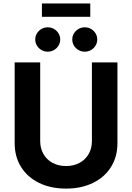

<svg xmlns="http://www.w3.org/2000/svg" viewBox="-20 -1092 772 1122"><path d="M65.7 -255.2V-727.5H214.9V-267.5Q214.9 -225.3 233.7 -192.2Q252.4 -159.1 286.7 -140.4Q321.1 -121.7 366 -121.7Q410.9 -121.7 445.1 -140.4Q479.4 -159.1 498.2 -192.2Q517.1 -225.3 517.1 -267.5V-727.5H666.3V-255.2Q666.3 -176.5 628.8 -116.4Q591.3 -56.2 523.1 -23Q455 10.1 366 10.1Q276.5 10.1 208.5 -23Q140.5 -56.2 103.1 -116.4Q65.7 -176.5 65.7 -255.2ZM402.3 -861.3Q402.3 -880.6 412.1 -896.8Q421.9 -913.1 438.7 -922.8Q455.5 -932.4 475.4 -932.4Q495.2 -932.4 512 -922.7Q528.7 -913.1 538.5 -896.8Q548.3 -880.6 548.3 -861.3Q548.3 -842 538.5 -825.7Q528.7 -809.4 512 -799.7Q495.2 -790 475.4 -790Q455.5 -790 438.7 -799.7Q421.8 -809.4 412 -825.7Q402.3 -842 402.3 -861.3ZM185.9 -861.3Q185.9 -880.6 195.7 -896.8Q205.5 -913.1 222.3 -922.8Q239.2 -932.4 259 -932.4Q278.9 -932.4 295.6 -922.7Q312.3 -913.1 322.1 -896.8Q331.9 -880.6 331.9 -861.3Q331.9 -842 322.1 -825.7Q312.3 -809.4 295.6 -799.7Q278.9 -790 259 -790Q239.2 -790 222.3 -799.7Q205.5 -809.4 195.7 -825.7Q185.9 -842 185.9 -861.3ZM507.5 -993.8H224.9V-1071.6H507.5Z"/></svg>

Font: Raveo Variable
Style: Regular
Weight: 400
Designer: Jakub Foglar, Rasmus Andersson (Inter)
Foundry: Jakubfoglar.com
Version: Version 1.000;Glyphs 3.2.3 (3260)